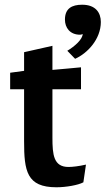

<svg xmlns="http://www.w3.org/2000/svg" viewBox="-20 -783 459 813"><path d="M407 -690C407 -729 385 -763 328 -763C284 -763 255 -747 255 -700C255 -666 276 -636 319 -636C323 -636 326 -637 330 -639C330 -617 297 -587 265 -568L298 -534C350 -557 407 -617 407 -690ZM23 -405H82V-185C82 -59 93 10 219 10C259 10 311 1 333 -11L344 -86C314 -79 286 -76 270 -76C207 -76 202 -128 202 -200V-405H323V-498C287 -495 243 -490 202 -487V-589L82 -562V-483L23 -475Z"/></svg>

Font: Enriqueta
Style: Bold
Weight: 700
Designer: Viviana Monsalve, Gustavo Ibarra
Foundry: Viviana Monsalve, Gustavo Ibarra
Version: Version 1.002